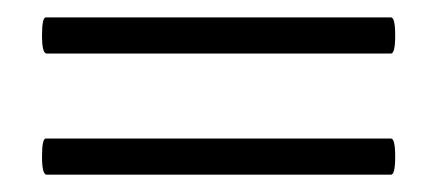

<svg xmlns="http://www.w3.org/2000/svg" viewBox="-20 -301 508 223"><path d="M34.2 -98.1Q28.8 -98.1 28.8 -119.1Q28.8 -140.1 33.2 -140.1H434.1Q439 -140.1 439 -119.1Q439 -98.1 434.1 -98.1ZM34.2 -238.8Q28.8 -238.8 28.8 -259.8Q28.8 -280.8 33.2 -280.8H434.1Q439 -280.8 439 -259.8Q439 -238.8 434.1 -238.8Z"/></svg>

Font: Cormorant-Medium
Style: Regular
Weight: 500
Designer: Christian Thalmann (Catharsis Fonts)
Version: Version 3.000